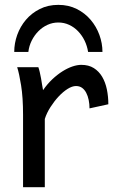

<svg xmlns="http://www.w3.org/2000/svg" viewBox="-20 -777 475 797"><path d="M75.7 0V-300.3Q75.7 -372.6 67.6 -422.6Q59.6 -472.7 51.3 -498H139.2Q142.1 -490.2 145 -477.8Q147.9 -465.3 150.4 -451.7Q152.8 -438 154.8 -424.8L158.7 -402.8Q176.3 -428.2 197 -447.8Q217.8 -467.3 239 -480.7Q260.3 -494.1 280.5 -501Q300.8 -507.8 317.4 -507.8Q348.1 -507.8 369.4 -494.4Q390.6 -481 404.1 -458.3Q417.5 -435.5 423.6 -406Q429.7 -376.5 429.7 -344.2L351.6 -327.1Q351.6 -345.2 348.1 -362.1Q344.7 -378.9 337.9 -391.8Q331.1 -404.8 320.6 -412.4Q310.1 -419.9 295.4 -419.9Q279.8 -419.9 260.7 -408Q241.7 -396 223.4 -376.5Q205.1 -356.9 189.5 -332.5Q173.8 -308.1 166 -283.2V0ZM345.7 -561.5Q341.8 -586.4 331.1 -608.4Q320.3 -630.4 304.2 -647.2Q288.1 -664.1 267.1 -673.8Q246.1 -683.6 222.2 -683.6Q198.2 -683.6 177 -673.8Q155.8 -664.1 139.2 -647.2Q122.6 -630.4 111.6 -608.4Q100.6 -586.4 97.7 -561.5H39.1Q39.1 -597.2 51.5 -632.1Q64 -667 87.6 -694.8Q111.3 -722.7 145.3 -739.7Q179.2 -756.8 222.2 -756.8Q264.6 -756.8 298.6 -739.7Q332.5 -722.7 356.2 -694.8Q379.9 -667 392.6 -632.1Q405.3 -597.2 405.3 -561.5Z"/></svg>

Font: Andika Eur
Style: Regular
Weight: 400
Designer: Victor Gaultney, Annie Olsen, Julie Remington, Don Collingsworth, Eric Hays, Becca Hirsbrunner
Foundry: SIL International
Version: Version 5.000